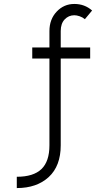

<svg xmlns="http://www.w3.org/2000/svg" viewBox="-20 -728 558 971"><path d="M64.9 223.1V166Q148.9 166 189.5 127.2Q230 88.4 230 6.8V-432.1H143.1V-487.8H230V-570.8Q230 -630.4 266.6 -669.2Q303.2 -708 356 -708Q408.2 -708 445.8 -674.8L409.2 -630.9Q397.9 -640.6 382.8 -645.8Q367.7 -650.9 356 -650.9Q327.1 -650.9 307.1 -629.9Q287.1 -608.9 287.1 -570.8V-487.8H436V-432.1H287.1V6.8Q287.1 111.3 226.6 167.2Q166 223.1 64.9 223.1Z"/></svg>

Font: HK Grotesk Light
Style: Regular
Weight: 300
Designer: Alfredo Marco Pradil and Stefan Peev
Foundry: Hanken Design Co.
Version: Version 1.045;PS 001.045;hotconv 1.0.88;makeotf.lib2.5.64775